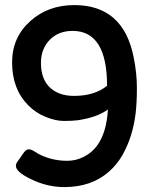

<svg xmlns="http://www.w3.org/2000/svg" viewBox="-20 -618 623 767"><path d="M71.8 -3.9Q83.5 -21.5 94.2 -21.5Q105 -21.5 119.4 -12Q133.8 -2.4 148.9 4.2Q164.1 10.7 179.7 15.1Q212.9 24.4 248.3 24.4Q283.7 24.4 315.4 8.1Q347.2 -8.3 367.7 -36.1Q405.8 -87.9 411.1 -180.7Q367.7 -148.9 291 -137.7Q268.6 -134.8 235.6 -134.8Q202.6 -134.8 162.6 -150.9Q122.6 -167 92.8 -197.3Q28.3 -262.2 28.3 -368.7Q28.3 -469.2 101.6 -534.2Q172.4 -597.7 276.9 -597.7Q472.2 -597.7 513.7 -390.6Q526.9 -326.2 526.9 -266.4Q526.9 -206.5 521.5 -162.8Q516.1 -119.1 503.2 -77.4Q490.2 -35.6 468.8 2Q447.3 39.6 415 67.9Q345.2 129.4 236.8 129.4Q167.5 129.4 101.6 96.7Q43.5 68.4 43.5 44.4Q43.5 36.6 48.8 29.3ZM407.7 -275.4Q407.7 -494.6 270 -494.6Q214.8 -494.6 179.7 -460Q143.6 -423.3 143.6 -367.2Q143.6 -273.9 217.8 -244.6Q242.7 -234.9 275.4 -234.9Q357.9 -234.9 407.7 -275.4Z"/></svg>

Font: Capriola
Style: Regular
Weight: 400
Designer: Viktoriya Grabowska
Foundry: Viktoriya Grabowska
Version: Version 1.007